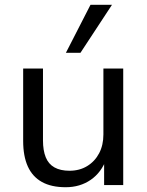

<svg xmlns="http://www.w3.org/2000/svg" viewBox="-20 -775 615 804"><path d="M255 9Q195 9 155.5 -13Q116 -35 96.5 -78Q77 -121 77 -185V-488H160V-187Q160 -145 171.5 -116.5Q183 -88 208 -74Q233 -60 271 -60Q313 -60 345 -79.5Q377 -99 395 -133Q413 -167 413 -212V-488H496V0H416V-111H426Q405 -53 360 -22Q315 9 255 9ZM256 -554 359 -755H449L317 -554Z"/></svg>

Font: Nunito Sans 11pt
Style: Regular
Weight: 400
Version: Version 3.101;gftools[0.9.27]